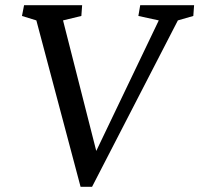

<svg xmlns="http://www.w3.org/2000/svg" viewBox="-20 -710 762 734"><path d="M288 4H332L660 -632L719 -649L722 -690H516L509 -649L587 -632L348 -133L221 -632L291 -649L294 -690H72L64 -649L119 -632Z"/></svg>

Font: TPK Tissa Web
Style: Italic
Weight: 400
Italic angle: -7°
Designer: Jacques Le Bailly, Suppakit Chalermlarp | Katatrad Co.,Ltd.
Foundry: Jacques Le Bailly, Cadson Demak Co.,Ltd.
Version: Version 5.000;Glyphs 3.1.2 (3151)